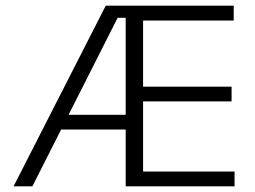

<svg xmlns="http://www.w3.org/2000/svg" viewBox="-20 -659 901 679"><path d="M28 0 354 -639H436V-596H396L94.5 0ZM173 -201V-253H446.5V-201ZM443 0V-52.5H809.5V0ZM424.5 0V-639H486V0ZM459.5 -300.5V-352.5H799V-300.5ZM442.5 -586.5V-639H806.5V-586.5Z"/></svg>

Font: Anek Gujarati Medium Light
Style: Regular
Weight: 300
Version: Version 1.003